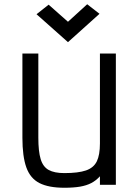

<svg xmlns="http://www.w3.org/2000/svg" viewBox="-20 -870 640 904"><path d="M283 14Q209 14 165.8 -8Q122.5 -30 104 -81.8Q85.5 -133.5 85.5 -221.5V-618H160.5V-221.5Q160.5 -157 171.5 -120.8Q182.5 -84.5 209.2 -69.8Q236 -55 283 -55Q348.5 -55 384.8 -67.5Q421 -80 435.8 -110.2Q450.5 -140.5 450.5 -194.5V-618H525.5V0H450.5V-40Q432.5 -20 410 -8.2Q387.5 3.5 356.8 8.8Q326 14 283 14ZM300 -671.5 152 -803 209 -848 300 -767.5 390.5 -850 448.5 -805Z"/></svg>

Font: Victor Mono Thin
Style: Regular
Weight: 100
Monospace: yes
Designer: Rune Bjørnerås
Version: Version 1.561;gftools[0.9.30]